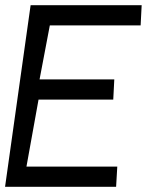

<svg xmlns="http://www.w3.org/2000/svg" viewBox="-30 -720 588 740"><path d="M-10.5 0 88 -700H516L512 -622H162L122.5 -414H410.5L406.5 -336H118.5L72 -78H422L417.5 0Z"/></svg>

Font: Urbanist
Style: Italic
Weight: 400
Italic angle: -8°
Designer: Corey Hu
Foundry: Corey Hu
Version: Version 1.330; ttfautohint (v1.8.4.7-5d5b)